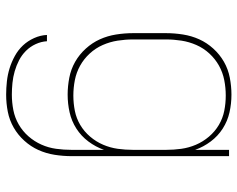

<svg xmlns="http://www.w3.org/2000/svg" viewBox="-96 -482 791 640"><g transform="rotate(90 300.0 -162.5)"><path d="M296 213Q274 213 251.5 210.5Q229 208 208 201.5Q187 195 167 184Q147 173 132 157Q117 141 107.5 120Q98 99 97 77H118Q119 96 127.5 114.5Q136 133 150 147Q164 161 181.5 170Q199 179 218 184.5Q237 190 257 192Q277 194 296 194Q322 194 347.5 189Q373 184 395.5 171Q418 158 435 138.5Q452 119 462.5 95.5Q473 72 476.5 46.5Q480 21 480 -5V-113Q470 -85 452 -61Q434 -37 409 -21Q384 -5 355 1.5Q326 8 296 8Q268 8 239.5 2.5Q211 -3 186.5 -17Q162 -31 142.5 -52.5Q123 -74 111.5 -99.5Q100 -125 95.5 -153.5Q91 -182 91 -210V-320Q91 -348 95.5 -376.5Q100 -405 111.5 -430.5Q123 -456 142.5 -477.5Q162 -499 186.5 -513Q211 -527 239.5 -532.5Q268 -538 296 -538Q326 -538 355 -531.5Q384 -525 409 -509Q434 -493 452 -469Q470 -445 480 -417V-530H501V-5Q501 23 496.5 51.5Q492 80 480.5 105.5Q469 131 449.5 152.5Q430 174 405.5 188Q381 202 353 207.5Q325 213 296 213ZM299 -11Q325 -11 350 -16Q375 -21 397 -34Q419 -47 436 -67Q453 -87 463 -110.5Q473 -134 476.5 -159Q480 -184 480 -210V-320Q480 -346 476.5 -371Q473 -396 463 -419.5Q453 -443 436 -463Q419 -483 397 -496Q375 -509 350 -514Q325 -519 299 -519Q273 -519 247.5 -514Q222 -509 199.5 -496.5Q177 -484 159 -464.5Q141 -445 130.5 -421Q120 -397 116 -371.5Q112 -346 112 -320V-210Q112 -184 116 -158.5Q120 -133 130.5 -109Q141 -85 159 -65.5Q177 -46 199.5 -33.5Q222 -21 247.5 -16Q273 -11 299 -11Z"/></g></svg>

Font: Iosevka Curly Thin Extended
Style: Regular
Weight: 100
Width: 7
Monospace: yes
Designer: Belleve Invis
Foundry: Belleve Invis
Version: Version 11.1.0; ttfautohint (v1.8.3)